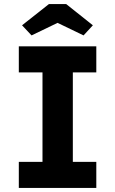

<svg xmlns="http://www.w3.org/2000/svg" viewBox="-20 -929 569 949"><path d="M73 0V-129H190V-571H73V-700H456V-571H340V-129H456V0ZM136 -754 89 -804 222 -909H307L439 -804L393 -754L250 -823H279Z"/></svg>

Font: Readex Pro SemiBold
Style: Regular
Weight: 600
Designer: Bonnie Shaver-Troup, Thomas Jockin
Foundry: Lexend
Version: Version 1.204